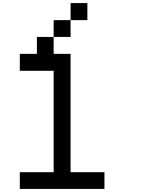

<svg xmlns="http://www.w3.org/2000/svg" viewBox="-20 -1243 929 1263"><path d="M110.4 0Q110.4 -27.3 110.4 -110.4Q166 -110.4 333 -110.4Q333 -277.3 333 -777.3Q277.3 -777.3 110.4 -777.3Q110.4 -805.7 110.4 -888.7Q138.7 -888.7 222.7 -888.7Q222.7 -917 222.7 -1000Q250 -1000 333 -1000Q333 -972.7 333 -888.7Q360.4 -888.7 444.3 -888.7Q444.3 -694.3 444.3 -110.4Q500 -110.4 667 -110.4Q667 -83 667 0Q527.3 0 110.4 0ZM333 -1000Q333 -1027.3 333 -1110.4Q360.4 -1110.4 444.3 -1110.4Q444.3 -1083 444.3 -1000Q417 -1000 333 -1000ZM444.3 -1110.4Q444.3 -1138.7 444.3 -1222.7Q471.7 -1222.7 554.7 -1222.7Q554.7 -1194.3 554.7 -1110.4Q527.3 -1110.4 444.3 -1110.4Z"/></svg>

Font: Ingsat TST_CRD
Style: Regular
Weight: 300
Designer: Tofik Waleny
Version: 1.0